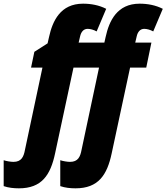

<svg xmlns="http://www.w3.org/2000/svg" viewBox="-128 -785 906 1045"><path d="M-25 240C99 240 147 168 172 49L272 -417H411L316 30C309 68 297 96 253 96C239 96 214 92 200 87V228C226 237 255 240 283 240C407 240 455 168 480 49L580 -417H668L696 -553H608L616 -587C621 -610 634 -628 657 -628C671 -628 690 -623 706 -614L758 -737C719 -757 675 -765 632 -765C509 -765 466 -671 447 -584L440 -553H300L308 -587C313 -610 326 -628 349 -628C363 -628 382 -623 398 -614L450 -737C411 -757 367 -765 324 -765C201 -765 158 -671 139 -584L131 -549L59 -503L41 -417H103L8 30C1 68 -11 96 -55 96C-69 96 -94 92 -108 87V228C-82 237 -53 240 -25 240Z"/></svg>

Font: Noto Sans Condensed Black
Style: Italic
Weight: 900
Width: 3
Italic angle: -12°
Designer: Monotype Design Team
Foundry: Monotype Imaging Inc.
Version: Version 2.013